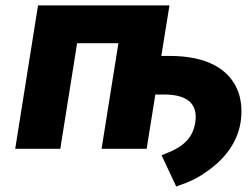

<svg xmlns="http://www.w3.org/2000/svg" viewBox="-20 -548 918 707"><path d="M36 0H202L264 -389H416L354 0H520L552 -200H584C666 -200 710 -169 699 -97C689 -33 646 -4 589 18L575 24L629 139L639 135C673 124 705 109 732 90C792 51 852 -10 866 -98C872 -138 869 -174 859 -205C828 -296 738 -342 606 -342H574L604 -528H120Z"/></svg>

Font: Asimov Pro
Style: UltObl
Weight: 900
Designer: Google
Version: Version 2.000980; 2014